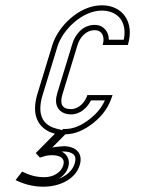

<svg xmlns="http://www.w3.org/2000/svg" viewBox="-20 -502 549 725"><path d="M175.5 84C203.1 84 227.8 93 218.6 123C210.5 149.5 180.9 167 148.2 167C112.6 167 89.4 158.3 63.6 146L38.8 178C67.7 192.3 102.8 203 143.2 203C208.4 203 265.4 172.8 280.9 122C295.5 74.3 263.5 50 219.9 50C209.7 50.7 199.4 51.7 189 53L177.4 55L226.7 5C261.4 5 296.5 -9.2 332.2 -37.5C370.4 -67.8 392.1 -101.1 404.9 -143H309.9C302.2 -117.8 278.9 -90 247.7 -90C213.6 -90 205.1 -110.7 215.9 -146L272.7 -332C281 -359.2 303.1 -388 337.8 -388C366.1 -388 377 -362.5 367.7 -332H462.7C489 -418 443.5 -482 364.6 -482C277.6 -482 198.9 -401.2 177.7 -332L120.9 -146C115.8 -129.3 112.9 -113 112.4 -97C110.4 -41 143.4 -8.4 187.3 3L115 76L130.8 93C148.1 87.8 158.3 84 175.5 84ZM214.1 -10.7 192.3 -16.4C155.6 -25.9 130.8 -50.2 132.4 -96.3C132.9 -110.4 135.4 -125 140 -140.2L196.9 -326.2C216 -388.6 289.5 -462 364.6 -462C372.6 -462 380 -461.2 386.8 -459.8C433.3 -450.3 459.5 -410.9 447.3 -352H391C391 -381.4 371.8 -408 337.8 -408C290.4 -408 263.2 -369.3 253.6 -337.8L196.7 -151.8C193.5 -141.3 191.6 -131.3 191.5 -121.5C191.2 -90.2 214.5 -70 247.7 -70C285.3 -70 311 -97.6 323.5 -123H376.1C363.6 -96 346.9 -74.7 319.7 -53.2C286.5 -26.7 255.7 -15 226.7 -15H218.3ZM212.9 70.6C215.3 70.4 219.6 70.1 220.6 70C228.8 70.1 235.8 71.1 241.8 72.9C260.7 78.7 270 89.2 261.8 116.2C254 141.7 231.4 162.2 200.8 173.4C219 162.6 231.8 148.4 237.7 128.8C245.8 102.5 233.3 79.7 212.9 70.6Z"/></svg>

Font: Din Kursivschrift
Style: EngGhost
Weight: 400
Version: Version 1.089